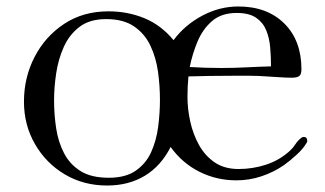

<svg xmlns="http://www.w3.org/2000/svg" viewBox="-20 -553 1005 593"><path d="M474 -245Q474 -288 468 -331.5Q462 -375 444.5 -412Q427 -449 394 -471.5Q361 -494 308 -494Q257 -494 225.5 -470Q194 -446 177 -408Q160 -370 153.5 -326.5Q147 -283 147 -243Q147 -199 153.5 -156.5Q160 -114 178 -79.5Q196 -45 229 -24.5Q262 -4 316 -4Q368 -4 399.5 -26Q431 -48 447 -83.5Q463 -119 468.5 -161.5Q474 -204 474 -245ZM817 -348Q817 -377 814.5 -406.5Q812 -436 802 -460Q792 -484 770.5 -498.5Q749 -513 711 -513Q664 -513 635 -488Q606 -463 590 -424.5Q574 -386 566 -346Q616 -343 663 -343Q702 -343 740.5 -345Q779 -347 817 -348ZM929 -117Q929 -114 927 -112Q917 -94 895.5 -74.5Q874 -55 857 -43Q825 -21 787.5 -8.5Q750 4 710 4Q649 4 596 -22.5Q543 -49 507 -99Q477 -40 427 -10Q377 20 311 20Q238 20 180 -14.5Q122 -49 88 -108Q54 -167 54 -239Q54 -314 87 -377.5Q120 -441 178.5 -479.5Q237 -518 315 -518Q374 -518 425.5 -497Q477 -476 516 -429Q551 -476 604.5 -504.5Q658 -533 716 -533Q805 -533 858 -480.5Q911 -428 911 -339Q911 -323 904 -318Q897 -313 882 -313Q863 -313 843 -314.5Q823 -316 803 -317Q777 -319 750.5 -319Q724 -319 697 -319Q663 -319 629.5 -318.5Q596 -318 562 -317Q559 -286 559 -254Q559 -217 567.5 -178Q576 -139 594.5 -105.5Q613 -72 643 -51.5Q673 -31 717 -31Q761 -31 802 -44.5Q843 -58 875 -87Q885 -96 892 -107Q899 -118 909 -126Q913 -130 919 -130Q929 -130 929 -117Z"/></svg>

Font: Kaisei Tokumin
Style: Regular
Weight: 400
Designer: Font-Kai, 金井和夫
Foundry: KAZUO KANAI
Version: Version 5.003